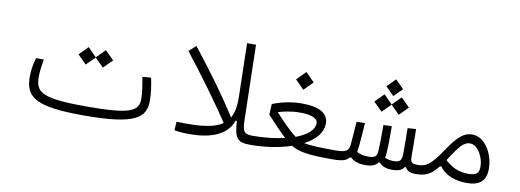

<svg xmlns="http://www.w3.org/2000/svg" viewBox="-57 -1016 3630 1341"><g transform="rotate(10 1758.0 -345.5)"><path d="M570.8 2C931.6 2 1007.3 -56.2 1007.3 -179.7C1007.3 -233.9 999.5 -280.8 987.8 -339.8L927.2 -335C937.5 -275.4 945.8 -225.6 945.8 -181.2C945.8 -95.2 891.6 -63 577.1 -63C255.4 -63 213.9 -100.6 213.9 -212.9C213.9 -249 220.7 -294.9 228 -334.5H172.9C161.1 -298.8 151.9 -247.6 151.9 -200.7C151.9 -52.7 227.5 2 570.8 2ZM643.6 -350.6 705.6 -412.1 643.6 -474.1 582.5 -412.6 521.5 -474.1 460 -412.1 521.5 -350.6 582.5 -411.1Z M1553.7 -98.1 1601.6 -138.2C1499 -302.2 1375 -468.3 1261.2 -612.8L1211.9 -568.8C1327.1 -421.4 1447.8 -259.8 1553.7 -98.1Z M1320.8 2C1464.4 2 1584 -37.6 1621.1 -146.5H1629.9C1638.2 -18.6 1660.6 2 1752.9 2C1783.7 2 1797.4 -8.8 1797.4 -31.7C1797.4 -53.7 1788.6 -63 1757.8 -63C1695.3 -63 1683.6 -79.1 1681.6 -163.6L1669.4 -693.4H1606L1614.7 -316.4C1618.2 -169.9 1572.3 -101.6 1438.5 -77.1C1375 -65.4 1309.6 -64.5 1215.8 -67.4L1212.4 -6.3C1234.9 -2.4 1256.8 2 1320.8 2Z M1751 2C1851.6 2 1954.6 -13.2 2040.5 -42C2096.7 -7.3 2167.5 2 2335.4 2C2381.3 2 2391.1 -9.3 2391.1 -33.7C2391.1 -56.6 2381.3 -63 2343.3 -63C2226.6 -63 2161.1 -66.4 2120.1 -75.2C2195.8 -115.2 2245.6 -169.4 2245.6 -236.3C2245.6 -311.5 2174.8 -345.2 2057.6 -345.2C1979.5 -345.2 1906.7 -327.6 1849.6 -304.7L1845.7 -228.5C1896.5 -174.3 1939 -127.4 1983.4 -87.4C1915 -71.8 1836.4 -63 1757.8 -63ZM2053.2 -107.9C2005.4 -145.5 1966.8 -185.1 1900.4 -255.9C1936 -267.1 1989.7 -280.3 2058.6 -280.3C2145 -280.3 2181.2 -257.3 2181.2 -227.5C2181.2 -176.8 2129.9 -136.2 2053.2 -107.9ZM2049.3 -441.4 2111.8 -503.9 2049.3 -566.9 1986.8 -503.9Z M2566.9 2C2605 2 2637.7 -5.9 2654.8 -32.7H2664.1C2685.5 -9.3 2717.3 2 2753.9 2C2790.5 2 2824.2 -3.9 2841.3 -32.7H2849.1C2863.8 -5.4 2888.2 2 2923.8 2C2947.3 2 2962.9 -4.9 2962.9 -34.2C2962.9 -52.2 2954.6 -63 2929.7 -63C2874.5 -63 2874.5 -76.2 2874.5 -131.8V-133.3C2874.5 -182.6 2874.5 -239.3 2872.6 -307.6L2813 -303.7C2814.5 -236.8 2814.5 -187.5 2814.5 -134.8C2814.5 -75.2 2804.7 -60.1 2754.4 -60.1C2735.8 -60.1 2714.8 -63.5 2694.8 -72.3C2696.8 -83.5 2698.2 -94.7 2698.7 -105C2702.6 -157.7 2703.1 -232.9 2702.1 -297.9L2643.1 -295.9C2643.1 -228 2643.1 -152.8 2639.6 -107.9C2636.7 -71.8 2623 -60.1 2575.2 -60.1C2548.8 -60.1 2518.1 -65.4 2495.1 -79.1C2497.6 -92.3 2499.5 -107.9 2501.5 -125C2506.8 -179.7 2510.3 -229 2513.7 -286.6L2454.6 -285.6C2450.7 -225.6 2447.3 -180.7 2442.4 -124C2438 -79.1 2422.4 -63 2343.8 -63L2338.9 2C2412.6 2 2435.5 -12.2 2451.7 -32.7H2461.4C2487.8 -7.3 2524.9 2 2566.9 2ZM2735.8 -384.8 2797.4 -446.3 2735.8 -508.3 2674.8 -446.8 2613.8 -508.3 2552.2 -446.3 2613.8 -384.8 2674.8 -445.8ZM2675.8 -506.8 2734.9 -565.9 2675.8 -625.5 2616.7 -565.9Z M2920.9 2C2992.2 2 3029.3 -13.2 3082.5 -80.6H3092.8C3131.8 -22.5 3209.5 2 3284.7 2C3379.4 2 3421.4 -38.1 3421.4 -122.6C3421.4 -225.1 3357.9 -338.4 3267.1 -338.4C3210.9 -338.4 3169.4 -307.6 3100.6 -205.6C3022.5 -88.9 2988.8 -63 2929.7 -63C2906.7 -63 2897.9 -54.7 2897.9 -33.2C2897.9 -7.3 2903.3 2 2920.9 2ZM3119.1 -131.3C3124 -138.7 3128.9 -146.5 3134.3 -154.3C3188 -235.8 3217.8 -274.4 3261.2 -274.4C3322.3 -274.4 3361.3 -184.6 3361.3 -128.9C3361.3 -78.6 3341.8 -63 3283.7 -63C3219.2 -63 3167.5 -85.4 3119.1 -131.3Z"/></g></svg>

Font: Cascadia Code Light
Style: Regular
Weight: 300
Monospace: yes
Designer: Aaron Bell
Foundry: Saja Typeworks
Version: Version 2404.023